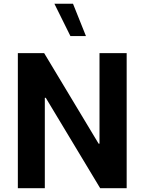

<svg xmlns="http://www.w3.org/2000/svg" viewBox="-20 -988 756 1008"><path d="M431.2 -798.8H349.6L265.6 -968.3H363.3ZM502.4 -709H645V0H505.9L220.2 -474.6H215.3V0H73.7V-709H211.9L497.6 -233.9H502.4Z"/></svg>

Font: Estedad-FD Bold
Style: Regular
Weight: 700
Designer: Amin Abedi
Version: Version 7.3